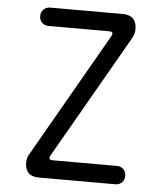

<svg xmlns="http://www.w3.org/2000/svg" viewBox="-52 -776 705 823"><g transform="rotate(5 300.0 -365.0)"><path d="M146 0Q116 0 101 -15Q86 -30 86 -59Q86 -70 88.5 -79Q91 -88 96 -96L402 -630Q408 -640 405.5 -645.5Q403 -651 391 -651H131Q114 -651 102.5 -662Q91 -673 91 -690Q91 -708 102.5 -719Q114 -730 131 -730H442Q472 -730 487.5 -715Q503 -700 503 -669Q503 -659 500.5 -650Q498 -641 493 -632L188 -100Q182 -90 184.5 -84.5Q187 -79 199 -79H474Q492 -79 503 -68Q514 -57 514 -40Q514 -22 503 -11Q492 0 474 0Z"/></g></svg>

Font: Maple Mono NL Light
Style: Regular
Weight: 300
Monospace: yes
Designer: subframe7536
Version: Version 7.000